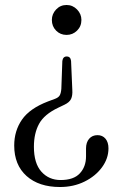

<svg xmlns="http://www.w3.org/2000/svg" viewBox="-20 -604 476 770"><path d="M270 -243.5Q271.5 -221 265 -207.2Q258.5 -193.5 238.5 -184L213.5 -172Q157.5 -145.5 136.8 -107.5Q116 -69.5 116 -15.5Q116 51 146 84.5Q176 118 223 118Q275.5 118 300.2 91.2Q325 64.5 325 23V-8.5Q325 -33 337.5 -47.5Q350 -62 371 -62Q391 -62 403 -47.8Q415 -33.5 415 -9Q415 31.5 389 67Q363 102.5 319 124.2Q275 146 220.5 146Q136 146 86.5 101.8Q37 57.5 37 -20.5Q37 -79 68 -124Q99 -169 172 -197L201.5 -208Q214.5 -213 219.5 -221.5Q224.5 -230 226 -248L230 -359.5Q232.5 -377.5 247.5 -377.5Q263 -377.5 265 -359.5ZM247 -584Q271.5 -584 289 -566Q306.5 -548 306.5 -524Q306.5 -498.5 289 -481.2Q271.5 -464 247 -464Q222 -464 205 -481.2Q188 -498.5 188 -524Q188 -548 205 -566Q222 -584 247 -584Z"/></svg>

Font: Fraunces 9pt Light
Style: Regular
Weight: 300
Version: Version 1.000;[0bf87f6ff]